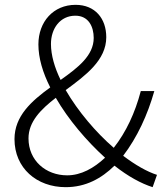

<svg xmlns="http://www.w3.org/2000/svg" viewBox="-20 -762 685 795"><path d="M252 13C335 13 400 -23 454 -76C511 -31 565 -2 612 13L630 -38C589 -51 540 -79 490 -117C548 -193 591 -286 619 -385H563C539 -294 502 -215 451 -150C377 -214 303 -301 252 -389C335 -450 420 -513 420 -608C420 -685 374 -742 293 -742C201 -742 139 -672 139 -578C139 -522 157 -461 188 -400C111 -344 40 -282 40 -186C40 -66 132 13 252 13ZM415 -109C369 -66 316 -36 258 -36C170 -36 98 -97 98 -189C98 -258 149 -309 211 -357C263 -267 338 -179 415 -109ZM231 -431C206 -482 191 -534 191 -580C191 -644 229 -697 292 -697C347 -697 368 -651 368 -605C368 -532 303 -482 231 -431Z"/></svg>

Font: Noto Sans SC Light
Style: Regular
Weight: 300
Designer: Ryoko NISHIZUKA 西塚涼子 (kana, bopomofo & ideographs); Paul D. Hunt (Latin, Greek & Cyrillic); Sandoll Communications 산돌커뮤니
Foundry: Adobe
Version: Version 2.004;hotconv 1.0.118;makeotfexe 2.5.65603